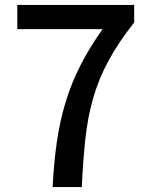

<svg xmlns="http://www.w3.org/2000/svg" viewBox="-20 -757 610 777"><path d="M193 0Q198 -101 210.5 -185.5Q223 -270 246 -345.5Q269 -421 305.5 -492.5Q342 -564 395 -639H50V-737H523V-666Q459 -585 419 -511Q379 -437 357 -360Q335 -283 325.5 -195.5Q316 -108 311 0Z"/></svg>

Font: Source Han Sans TC Medium
Style: Regular
Weight: 500
Designer: Ryoko NISHIZUKA Ë•øÂ°öÊ∂ºÂ≠ê (kana, bopomofo & ideographs); Paul D. Hunt (Latin, Greek & Cyrillic); Sandoll Communicatio
Foundry: Adobe
Version: Version 2.004;hotconv 1.0.118;makeotfexe 2.5.65603